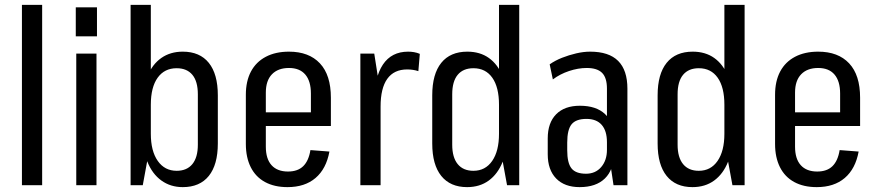

<svg xmlns="http://www.w3.org/2000/svg" viewBox="-20 -760 3605 788"><path d="M153 -740V0H70V-740Z M376 -540V0H293V-540ZM378 -730V-611H291V-730Z M730 8Q680 8 642.5 -19Q605 -46 585 -96Q565 -146 564 -215V-328Q565 -398 585 -447Q605 -496 642 -522Q679 -548 730 -548Q800 -548 837 -502Q874 -456 874 -369V-171Q874 -84 837 -38Q800 8 730 8ZM516 -740H599V-180L566 0H516ZM705 -59Q747 -59 769.5 -86.5Q792 -114 792 -166V-373Q792 -426 769.5 -453Q747 -480 705 -480Q655 -480 627 -441Q599 -402 599 -330V-211Q599 -140 627.5 -99.5Q656 -59 705 -59Z M1160 8Q1106 8 1067.5 -13Q1029 -34 1009 -74Q989 -114 989 -169V-371Q989 -427 1010 -466.5Q1031 -506 1071 -527Q1111 -548 1166 -548Q1248 -548 1293 -500Q1338 -452 1338 -359V-243H1056V-299H1271L1256 -265V-376Q1256 -427 1233 -454Q1210 -481 1166 -481Q1121 -481 1096 -455Q1071 -429 1071 -380V-158Q1071 -108 1094.5 -82Q1118 -56 1162 -56Q1202 -56 1224.5 -78Q1247 -100 1254 -144L1332 -138Q1319 -67 1275 -29.5Q1231 8 1160 8Z M1459 -540H1516L1542 -374V0H1459ZM1516 -340Q1516 -442 1551.5 -495Q1587 -548 1655 -548Q1667 -548 1679 -546Q1691 -544 1703 -539L1697 -468Q1676 -475 1651 -475Q1597 -475 1569.5 -436.5Q1542 -398 1542 -323Z M1897 8Q1828 8 1791 -38Q1754 -84 1754 -171V-369Q1754 -456 1791 -502Q1828 -548 1898 -548Q1950 -548 1986.5 -522Q2023 -496 2043 -447Q2063 -398 2063 -328V-215Q2063 -146 2043 -96Q2023 -46 1986 -19Q1949 8 1897 8ZM1923 -59Q1972 -59 2000 -99.5Q2028 -140 2028 -211V-330Q2028 -402 2000.5 -441Q1973 -480 1923 -480Q1881 -480 1858.5 -453Q1836 -426 1836 -373V-166Q1836 -114 1858.5 -86.5Q1881 -59 1923 -59ZM2028 -180V-740H2111V0H2061Z M2471 -180V-396Q2471 -441 2451 -461Q2431 -481 2388 -481Q2353 -481 2315.5 -468.5Q2278 -456 2249 -434L2236 -496Q2259 -512 2287 -523Q2315 -534 2345 -541Q2375 -548 2402 -548Q2479 -548 2517 -510Q2555 -472 2555 -396V0H2498ZM2359 8Q2297 8 2262.5 -27.5Q2228 -63 2228 -127V-192Q2228 -256 2262.5 -291Q2297 -326 2360 -326Q2427 -326 2463 -292Q2499 -258 2499 -193V-128Q2499 -63 2462.5 -27.5Q2426 8 2359 8ZM2385 -47Q2424 -47 2447.5 -74.5Q2471 -102 2471 -145V-176Q2471 -223 2449.5 -247.5Q2428 -272 2387 -272Q2344 -272 2326 -250Q2308 -228 2308 -175V-143Q2308 -91 2325.5 -69Q2343 -47 2385 -47Z M2822 8Q2753 8 2716 -38Q2679 -84 2679 -171V-369Q2679 -456 2716 -502Q2753 -548 2823 -548Q2875 -548 2911.5 -522Q2948 -496 2968 -447Q2988 -398 2988 -328V-215Q2988 -146 2968 -96Q2948 -46 2911 -19Q2874 8 2822 8ZM2848 -59Q2897 -59 2925 -99.5Q2953 -140 2953 -211V-330Q2953 -402 2925.5 -441Q2898 -480 2848 -480Q2806 -480 2783.5 -453Q2761 -426 2761 -373V-166Q2761 -114 2783.5 -86.5Q2806 -59 2848 -59ZM2953 -180V-740H3036V0H2986Z M3332 8Q3278 8 3239.5 -13Q3201 -34 3181 -74Q3161 -114 3161 -169V-371Q3161 -427 3182 -466.5Q3203 -506 3243 -527Q3283 -548 3338 -548Q3420 -548 3465 -500Q3510 -452 3510 -359V-243H3228V-299H3443L3428 -265V-376Q3428 -427 3405 -454Q3382 -481 3338 -481Q3293 -481 3268 -455Q3243 -429 3243 -380V-158Q3243 -108 3266.5 -82Q3290 -56 3334 -56Q3374 -56 3396.5 -78Q3419 -100 3426 -144L3504 -138Q3491 -67 3447 -29.5Q3403 8 3332 8Z"/></svg>

Font: Pathway Extreme Condensed
Style: Regular
Weight: 400
Width: 3
Version: Version 1.001;gftools[0.9.26]